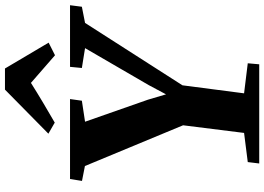

<svg xmlns="http://www.w3.org/2000/svg" viewBox="-162 -876 1038 754"><g transform="rotate(-90 357.0 -499.0)"><path d="M92 0 97.5 -45 212 -59.5 242 -299 82 -684.5 23.5 -696 31 -743H345L338.5 -696.5L256 -684L342.5 -437L363.5 -366L399.5 -433.5L545 -684L467 -696.5L471.5 -743H713.5L707.5 -696.5L644 -684L399 -301.5L367.5 -59.5L485.5 -45L481.5 0ZM209 -828 382 -998.5H465L566.5 -827L517 -802Q490 -825.5 462.8 -849.2Q435.5 -873 408.5 -896.5Q370.5 -872.5 331 -849Q291.5 -825.5 252.5 -803Z"/></g></svg>

Font: Merriweather 36pt ExtraBold
Style: Italic
Weight: 800
Italic angle: -7.8°
Version: Version 2.101